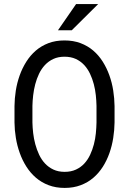

<svg xmlns="http://www.w3.org/2000/svg" viewBox="-20 -921 640 951"><path d="M547.4 -314.5Q546.9 -276.4 540.8 -237.5Q534.7 -198.7 522 -162.6Q509.3 -126.5 489.5 -95.2Q469.7 -64 442.4 -40.5Q415 -17.1 379.6 -3.7Q344.2 9.8 300.3 9.8Q256.3 9.8 220.9 -3.7Q185.5 -17.1 158.2 -40.5Q130.9 -64 110.8 -95.5Q90.8 -127 77.9 -163.1Q64.9 -199.2 58.6 -237.8Q52.2 -276.4 51.8 -314.5V-395.5Q52.2 -433.6 58.3 -472.4Q64.5 -511.2 77.4 -547.4Q90.3 -583.5 110.1 -615Q129.9 -646.5 157.2 -670.2Q184.6 -693.8 220 -707.3Q255.4 -720.7 299.3 -720.7Q343.3 -720.7 378.9 -707.3Q414.6 -693.8 441.9 -670.4Q469.2 -647 489 -615.5Q508.8 -584 521.7 -547.9Q534.7 -511.7 540.8 -472.7Q546.9 -433.6 547.4 -395.5ZM458 -396.5Q457.5 -421.9 454.6 -449.5Q451.7 -477.1 444.6 -504.2Q437.5 -531.2 425.8 -555.9Q414.1 -580.6 396.5 -599.4Q378.9 -618.2 355 -629.2Q331.1 -640.1 299.3 -640.1Q268.1 -640.1 244.1 -628.9Q220.2 -617.7 202.6 -598.9Q185.1 -580.1 173.3 -555.4Q161.6 -530.8 154.5 -503.7Q147.5 -476.6 144.3 -449Q141.1 -421.4 140.6 -396.5V-314.5Q141.1 -289.6 144.3 -261.7Q147.5 -233.9 154.8 -206.8Q162.1 -179.7 173.8 -154.8Q185.5 -129.9 203.1 -111.1Q220.7 -92.3 244.6 -81.1Q268.6 -69.8 300.3 -69.8Q332 -69.8 356.2 -81.1Q380.4 -92.3 397.7 -111.1Q415 -129.9 426.5 -154.5Q438 -179.2 445.1 -206.3Q452.1 -233.4 454.8 -261.2Q457.5 -289.1 458 -314.5ZM356.9 -900.9H466.3L335.4 -771H267.1Z"/></svg>

Font: TypoPRO Roboto Mono
Style: Regular
Weight: 400
Designer: Google
Version: Version 2.000986; 2015; ttfautohint (v1.3)